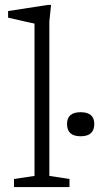

<svg xmlns="http://www.w3.org/2000/svg" viewBox="-20 -762 404 782"><path d="M181 -45.5 263 -33V0H37V-33L120.5 -45.5V-666Q114 -667 95.8 -671.2Q77.5 -675.5 55 -680.5Q32.5 -685.5 13 -690V-717L175 -742H188L181 -674.5ZM308.5 -207Q253 -207 253 -257Q253 -305 308.5 -305Q364 -305 364 -257Q364 -207 308.5 -207Z"/></svg>

Font: Newsreader Caption Light
Style: Regular
Weight: 300
Designer: Hugues Gentile
Foundry: Production Type
Version: Version 1.001